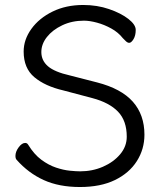

<svg xmlns="http://www.w3.org/2000/svg" viewBox="-20 -733 657 771"><path d="M234 -370Q161 -387 118 -423Q75 -459 75 -526Q75 -574 106 -617Q137 -660 191 -686.5Q245 -713 314 -713Q370 -713 418 -696.5Q466 -680 495.5 -657Q525 -634 525 -613Q525 -590 516 -575.5Q507 -561 499 -561Q492 -561 485 -568Q478 -575 473 -580Q455 -603 427 -618.5Q399 -634 369.5 -642Q340 -650 317 -650Q269 -650 230 -631.5Q191 -613 168.5 -584.5Q146 -556 146 -524Q146 -490 172.5 -467Q199 -444 261 -430L370 -402Q467 -377 513.5 -324.5Q560 -272 560 -192Q560 -134 529.5 -86Q499 -38 441.5 -10Q384 18 301 18Q217 18 155.5 -10Q94 -38 47 -91Q42 -96 42 -107Q42 -124 55 -141.5Q68 -159 81 -159Q89 -159 93 -152Q117 -113 146 -91.5Q175 -70 205 -60Q235 -50 260.5 -47.5Q286 -45 302 -45Q351 -45 393.5 -63.5Q436 -82 462.5 -113.5Q489 -145 489 -184Q489 -248 454 -284.5Q419 -321 351 -339Z"/></svg>

Font: Moon Stars Kai T
Style: Regular
Weight: 400
Designer: GuiWonder
Version: Version 1.101